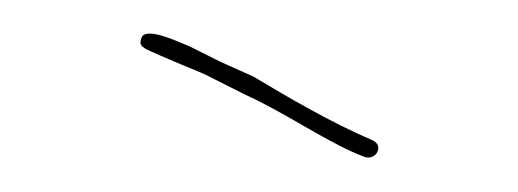

<svg xmlns="http://www.w3.org/2000/svg" viewBox="-20 -680 305 113"><path d="M199.1 -597.5C174.9 -607.9 150.7 -622 129.2 -634.9L109.6 -643.7L92 -652.5C87.8 -654.1 65.8 -665 63.3 -657.8C61.4 -652.7 63.7 -651.9 73.9 -647.5L87.2 -641.8C91.1 -640.1 99.2 -637.2 104.8 -634.1L124.3 -624.3C148.3 -613.5 173.3 -595.6 194.4 -587.7C201.3 -585.2 206.4 -594.4 199.1 -597.5Z"/></svg>

Font: CiSf OpenHand
Style: Hln
Weight: 400
Foundry: Cannot Into Space Fonts
Version: Version 0.7892